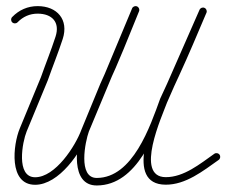

<svg xmlns="http://www.w3.org/2000/svg" viewBox="-20 -577 722 612"><path d="M19 -505.8C23.8 -501.2 31.4 -501.3 36 -506C53.4 -523.9 74.9 -533.5 100 -533.5C146 -533.5 172 -506.1 157 -460.1C142.8 -416.1 125.3 -373.3 110 -329.7C110 -329.7 110.1 -329.9 110.1 -330C110.2 -330.2 110.2 -330.3 110.2 -330.3C87.7 -275.9 65.3 -221.5 42.8 -167C21.8 -116.3 6.3 12 92 12C168.2 12 239.1 -92.2 262.3 -155.9C262.3 -155.9 262.2 -155.8 262.2 -155.7C262.1 -155.5 262.1 -155.4 262.1 -155.4C282.3 -204.4 302.5 -253.4 322.6 -302.4C322.6 -302.4 322.6 -302.3 322.5 -302.1C322.5 -302 322.4 -301.9 322.4 -301.9C358.9 -380.3 390.6 -460.9 423.2 -541C425.7 -547.1 422.7 -554.1 416.6 -556.6C410.4 -559.1 403.4 -556.1 400.9 -550C368.5 -470.3 337 -390.1 300.7 -312C300.7 -312 300.6 -311.9 300.6 -311.8C300.5 -311.6 300.4 -311.5 300.4 -311.5C280.3 -262.5 260.1 -213.6 239.9 -164.6C239.9 -164.6 239.9 -164.5 239.8 -164.3C239.8 -164.2 239.7 -164.1 239.7 -164.1C220.4 -111.1 156.4 -12 92 -12C29.9 -12 51.4 -125.1 64.9 -157.9C87.4 -212.3 109.9 -266.7 132.4 -321.2C132.4 -321.2 132.5 -321.3 132.5 -321.5C132.6 -321.6 132.6 -321.8 132.6 -321.8C148 -365.5 165.5 -408.5 179.9 -452.7C199.9 -514.4 162.1 -557.5 100 -557.5C68.5 -557.5 40.7 -545.3 18.8 -522.7C14.2 -518 14.3 -510.4 19 -505.8ZM401 -550.1C401 -550.1 401 -550.1 401 -550.1C347.6 -422.3 294.3 -294.5 240.9 -166.6C240.9 -166.6 240.9 -166.5 240.8 -166.4C240.8 -166.2 240.7 -166.1 240.7 -166.1C222.5 -116 203 14.4 288.5 14.2C417.8 14 476.8 -154.4 513.1 -254.1C513.1 -254.1 513 -253.9 512.9 -253.6C512.8 -253.4 512.7 -253.2 512.7 -253.2C525.5 -280.8 538.2 -308.5 550.9 -336.1C581.4 -402.2 609.6 -469.3 638 -536.3C640.6 -542.4 637.8 -549.4 631.7 -552C625.6 -554.6 618.6 -551.7 616 -545.7C587.6 -478.9 559.6 -412 529.2 -346.2C516.4 -318.5 503.7 -290.9 490.9 -263.2C490.9 -263.2 490.8 -263 490.7 -262.7C490.6 -262.5 490.5 -262.3 490.5 -262.3C458.7 -174.7 403.4 -10 288.4 -9.8C227.5 -9.6 251.7 -126 263.3 -157.9C263.3 -157.9 263.2 -157.8 263.2 -157.6C263.1 -157.5 263.1 -157.4 263.1 -157.4C316.4 -285.2 369.8 -413 423.1 -540.9C425.7 -547 422.8 -554 416.7 -556.6C410.6 -559.1 403.5 -556.2 401 -550.1ZM631.8 -551.9C625.8 -554.6 618.7 -551.8 616 -545.8C574 -450.1 532 -354.5 490 -258.8C490 -258.8 489.9 -258.6 489.9 -258.5C489.8 -258.3 489.7 -258.1 489.7 -258.1C467.3 -196.4 374.8 10.9 507.9 11.7C572.2 12 626.9 -31.9 676.9 -67.2C682.3 -71 683.6 -78.5 679.8 -83.9C676 -89.3 668.5 -90.6 663.1 -86.8C663.1 -86.8 663.1 -86.8 663.1 -86.8C617.8 -54.8 566.1 -12 508.1 -12.3C407.8 -12.9 496.8 -207.4 512.3 -249.9C512.3 -249.9 512.2 -249.7 512.1 -249.5C512.1 -249.4 512 -249.2 512 -249.2C554 -344.8 596 -440.5 638 -536.1C640.7 -542.2 637.9 -549.3 631.8 -551.9Z"/></svg>

Font: FRB American Cursive Guidelines Light
Style: Italic
Weight: 300
Italic angle: -25°
Version: Version 2.0;Modular Font Editor K font №1